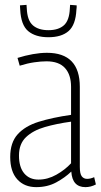

<svg xmlns="http://www.w3.org/2000/svg" viewBox="-20 -759 415 789"><path d="M22 -114Q22 -173 52.5 -207Q83 -241 139 -258.5Q195 -276 272 -287V-402Q272 -452 247 -479.5Q222 -507 171 -507Q149 -507 121 -503Q93 -499 61 -489L52 -521Q84 -531 115 -536.5Q146 -542 173 -542Q308 -542 308 -402V-73Q308 -45 316 -34.5Q324 -24 338 -24Q352 -24 367 -31L374 -1Q353 10 331 10Q277 10 273 -54Q247 -29 211 -9.5Q175 10 129 10Q80 10 51 -22Q22 -54 22 -114ZM58 -120Q58 -72 79.5 -46.5Q101 -21 138 -21Q176 -21 211.5 -41Q247 -61 272 -88V-259Q213 -251 164.5 -237Q116 -223 87 -195.5Q58 -168 58 -120ZM179 -606Q126 -606 96 -631Q66 -656 63 -720Q62 -728 62 -737L89 -739Q89 -735 89.5 -731.5Q90 -728 90 -725Q92 -675 115 -655Q138 -635 179 -635Q220 -635 242.5 -655Q265 -675 267 -724Q268 -732 268 -739L295 -737Q295 -733 295 -728.5Q295 -724 294 -719Q291 -657 262 -631.5Q233 -606 179 -606Z"/></svg>

Font: Georama SemiCondensed ExtraLight
Style: Regular
Weight: 200
Width: 4
Designer: Jean-Baptiste Levee
Foundry: Production Type
Version: Version 1.000